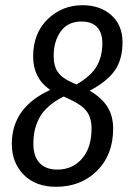

<svg xmlns="http://www.w3.org/2000/svg" viewBox="-20 -698 499 730"><path d="M320.8 -353Q365.7 -327.6 387.9 -292.7Q410.2 -257.8 410.2 -209Q410.2 -109.4 348.9 -48.6Q287.6 12.2 192.9 12.2Q115.2 12.2 70.1 -33.7Q24.9 -79.6 24.9 -150.9Q24.9 -289.6 170.9 -356Q106 -400.9 106 -482.9Q106 -571.3 160.9 -624.8Q215.8 -678.2 293.9 -678.2Q360.8 -678.2 403.3 -640.4Q445.8 -602.5 445.8 -537.1Q445.8 -472.7 417 -430.7Q388.2 -388.7 320.8 -353ZM290 -616.2Q237.8 -616.2 210.9 -578.6Q184.1 -541 184.1 -485.8Q184.1 -446.3 200.2 -423.6Q216.3 -400.9 252.9 -384.8L271 -377Q327.1 -409.7 348.1 -446.8Q369.1 -483.9 369.1 -534.2Q369.1 -573.2 349.1 -594.7Q329.1 -616.2 290 -616.2ZM198.2 -53.2Q255.9 -53.2 292 -95Q328.1 -136.7 328.1 -210Q328.1 -250 309.3 -274.9Q290.5 -299.8 244.1 -320.8L222.2 -331.1Q187 -313.5 163.1 -291.7Q139.2 -270 127.4 -245.6Q115.7 -221.2 111.3 -199.2Q106.9 -177.2 106.9 -150.9Q106.9 -103.5 130.4 -78.4Q153.8 -53.2 198.2 -53.2Z"/></svg>

Font: Fira Sans Compressed Book
Style: Italic
Weight: 350
Width: 3
Italic angle: -8°
Designer: Carrois Corporate & Edenspiekermann AG
Foundry: Carrois Corporate GbR & Edenspiekermann AG
Version: Version 4.203;PS 004.203;hotconv 1.0.88;makeotf.lib2.5.64775